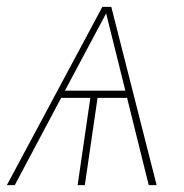

<svg xmlns="http://www.w3.org/2000/svg" viewBox="-34 -539 536 559"><path d="M399 0 336 -254H250L213 0H192L229 -254H144L9 0H-14L264 -519H290L422 0ZM155 -275H331L275 -500Z"/></svg>

Font: Fira Sans Thin
Style: Italic
Weight: 250
Italic angle: -8°
Designer: Carrois Corporate & Edenspiekermann AG
Foundry: Carrois Corporate GbR & Edenspiekermann AG
Version: Version 4.203